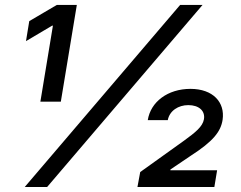

<svg xmlns="http://www.w3.org/2000/svg" viewBox="-20 -747 964 767"><path d="M78.8 0H168.3L789.1 -727.3H699.6ZM83.8 -582.7 188.2 -644.5H191.4L141.3 -340.9H223L286.9 -727.3H207L96.9 -662.6ZM529.1 0H836.3L847.3 -66.8H660.5L660.9 -70L742.9 -125.4C831 -182.2 862.2 -220.9 869.3 -268.8C879.3 -338.1 831.3 -392 740.8 -392C650.2 -392 581.7 -340.2 570.3 -267H650.2C657.3 -304.7 692.5 -327.1 732.2 -327.1C774.5 -327.1 800.4 -304.3 794.7 -270.6C789.4 -240.8 760.3 -218 715.6 -185.4L540.1 -59.7Z"/></svg>

Font: Magic Ui Pro Medium
Style: Italic
Weight: 500
Italic angle: -9.39999°
Designer: Stefan Endress, Andreas Faust
Version: Version 1.000;FEAKit 1.0